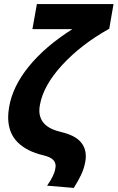

<svg xmlns="http://www.w3.org/2000/svg" viewBox="-20 -755 577 942"><path d="M176 -241Q173 -226 173 -213Q173 -173 199 -146.5Q225 -120 281 -107Q344 -92 372.5 -62Q401 -32 401 12Q401 26 398 41Q392 73 378 102.5Q364 132 342 167L211 156Q246 106 251 74Q253 64 253 60Q253 41 239.5 28Q226 15 193 7Q111 -12 65.5 -58Q20 -104 20 -181Q20 -201 25 -231Q42 -331 121.5 -429Q201 -527 335 -612H139L161 -735H537L516 -614Q378 -537 285.5 -436.5Q193 -336 176 -241Z"/></svg>

Font: Geom Bold
Style: Bold Italic
Weight: 700
Italic angle: -10°
Version: Version 1.102